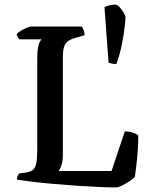

<svg xmlns="http://www.w3.org/2000/svg" viewBox="-20 -820 658 840"><path d="M488 0Q457 0 412 -2Q367 -4 315 -7.5Q263 -11 212.5 -15.5Q162 -20 120.5 -25Q79 -30 54 -34Q54 -42 57 -49.5Q60 -57 64 -61L93 -65Q113 -68 123.5 -76Q134 -84 138.5 -105Q143 -126 143 -166V-568Q143 -596 146.5 -613Q150 -630 155 -638.5Q160 -647 162 -648H65Q61 -652 57.5 -658Q54 -664 53 -671Q59 -678 71.5 -685.5Q84 -693 97 -698.5Q110 -704 116 -704H337Q342 -700 346 -688.5Q350 -677 350 -666L306 -653Q285 -647 274 -637Q263 -627 259 -610.5Q255 -594 255 -567V-140Q255 -116 249 -98Q243 -80 237 -72H468L526 -245Q548 -245 563.5 -239Q579 -233 585 -228Q585 -195 582.5 -160Q580 -125 576.5 -95.5Q573 -66 570 -46Q562 -38 546 -27Q530 -16 513.5 -8Q497 0 488 0ZM489 -540Q477 -540 469 -542Q461 -544 455 -546L437 -789Q444 -793 459 -796.5Q474 -800 482 -800Q493 -800 503.5 -788.5Q514 -777 521.5 -764Q529 -751 529 -744Q529 -732 525 -698.5Q521 -665 512.5 -622.5Q504 -580 489 -540Z"/></svg>

Font: Texturina Medium 12pt Medium
Style: Regular
Weight: 500
Version: Version 1.002